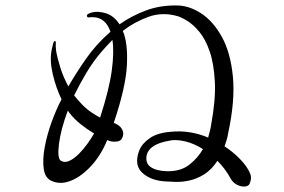

<svg xmlns="http://www.w3.org/2000/svg" viewBox="-20 -710 1040 702"><path d="M883 -97Q890 -87 895.5 -73Q901 -59 893 -39Q889 -29 875 -28Q861 -27 846.5 -34.5Q832 -42 824 -56Q813 -76 801 -92Q789 -108 775 -122Q753 -89 726.5 -72.5Q700 -56 672.5 -50Q645 -44 620.5 -45Q596 -46 579 -47Q541 -50 513.5 -68Q486 -86 482 -112Q479 -134 489 -159.5Q499 -185 527 -204.5Q555 -224 602 -228Q641 -232 676 -226Q711 -220 741 -207Q745 -221 748 -233.5Q751 -246 752 -254Q769 -346 765.5 -412Q762 -478 746.5 -522.5Q731 -567 709 -593.5Q687 -620 665 -633.5Q643 -647 629 -651Q573 -667 521.5 -648Q470 -629 429 -597Q448 -553 444 -472Q440 -391 396 -261Q403 -258 409 -254.5Q415 -251 420 -246Q439 -224 424 -201Q419 -194 407 -192.5Q395 -191 386 -193Q383 -194 379.5 -195Q376 -196 372 -198Q349 -142 313.5 -103.5Q278 -65 240 -49.5Q202 -34 170 -48Q145 -58 140 -92Q135 -126 143.5 -172Q152 -218 169 -264.5Q186 -311 205 -347Q185 -388 173 -438.5Q161 -489 169 -528Q171 -538 174 -549.5Q177 -561 181 -560Q185 -559 184 -550.5Q183 -542 185 -525Q190 -496 201 -461.5Q212 -427 230 -394Q255 -438 293 -493Q331 -548 384 -594Q374 -622 357.5 -634.5Q341 -647 322 -647Q314 -648 306.5 -646.5Q299 -645 298 -651Q295 -659 318 -665Q340 -670 368.5 -661Q397 -652 417 -621Q461 -652 513 -671.5Q565 -691 626 -690Q671 -690 715 -661.5Q759 -633 791 -575.5Q823 -518 831.5 -430Q840 -342 814 -222Q812 -209 808.5 -197.5Q805 -186 801 -175Q831 -155 852 -134Q873 -113 883 -97ZM203 -122Q217 -114 234 -122Q251 -130 268.5 -147.5Q286 -165 300.5 -185.5Q315 -206 324 -222Q300 -236 275.5 -255.5Q251 -275 235 -296Q233 -298 231 -301Q229 -304 228 -306Q202 -236 195.5 -183Q189 -130 203 -122ZM346 -280Q379 -382 388.5 -451Q398 -520 391 -564Q380 -553 370.5 -542.5Q361 -532 353 -523Q321 -486 296 -444Q271 -402 251 -361Q258 -352 265.5 -344Q273 -336 280 -328Q299 -309 316 -298Q333 -287 346 -280ZM590 -84Q641 -83 672.5 -108Q704 -133 722 -165Q690 -185 659.5 -192.5Q629 -200 607 -197Q514 -183 515 -129Q516 -111 528 -101.5Q540 -92 557.5 -88Q575 -84 590 -84Z"/></svg>

Font: Shippori Mincho TTF
Style: Regular
Weight: 400
Version: Version 2.100